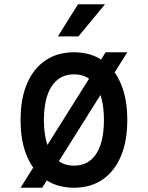

<svg xmlns="http://www.w3.org/2000/svg" viewBox="-20 -860 690 896"><path d="M473 -616H574L177 16H76ZM325 16Q248 16 192 -22Q136 -60 106 -130.5Q76 -201 76 -300Q76 -399 106 -469.5Q136 -540 192 -578Q248 -616 325 -616Q403 -616 458.5 -578Q514 -540 544 -469.5Q574 -399 574 -300Q574 -201 544 -130.5Q514 -60 458.5 -22Q403 16 325 16ZM325 -87Q393 -87 429 -142Q465 -197 465 -300Q465 -403 429 -458Q393 -513 325 -513Q258 -513 221.5 -458Q185 -403 185 -300Q185 -197 221.5 -142Q258 -87 325 -87ZM250 -690 344 -840H470L346 -690Z"/></svg>

Font: Martian Mono SemiCondensed
Style: Regular
Weight: 400
Width: 4
Designer: Roman Shamin
Foundry: Evil Martians
Version: Version 1.000